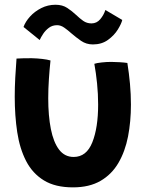

<svg xmlns="http://www.w3.org/2000/svg" viewBox="-20 -761 629 808"><path d="M377 -492.5Q387.5 -496 407.8 -498.2Q428 -500.5 448 -500.5Q464 -500.5 483.8 -499.2Q503.5 -498 516 -496Q523 -452.5 527 -408.2Q531 -364 531 -321Q531 -249.5 518.8 -186.5Q506.5 -123.5 478.2 -75.2Q450 -27 403 0.2Q356 27.5 287 27.5Q212.5 27.5 164.8 -1.8Q117 -31 90 -83.2Q63 -135.5 52.5 -204.8Q42 -274 42 -354Q42 -393 44.2 -433.8Q46.5 -474.5 49.5 -514.5Q61 -515.5 79.8 -515.8Q98.5 -516 114 -516Q136 -515.5 157.8 -513Q179.5 -510.5 192.5 -506.5Q188.5 -469 185.8 -428.2Q183 -387.5 183 -347.5Q183 -274 194 -218.2Q205 -162.5 228.5 -131.5Q252 -100.5 290 -100.5Q344 -100.5 368.5 -162Q393 -223.5 393 -321Q393 -365 388.5 -409.8Q384 -454.5 377 -492.5ZM79 -647.5Q87 -670 106.5 -691.5Q126 -713 153.8 -727Q181.5 -741 213.5 -741Q243 -741 263.2 -727.5Q283.5 -714 300.5 -698Q315 -684 330.2 -673.2Q345.5 -662.5 365 -662.5Q387 -662.5 401.8 -680Q416.5 -697.5 423.5 -719L494.5 -677Q491 -661.5 476 -637Q461 -612.5 434.5 -593.2Q408 -574 371 -574Q343 -574 321 -589.2Q299 -604.5 280 -621Q265 -634.5 250.2 -644.8Q235.5 -655 220.5 -655Q200.5 -655 186 -644.2Q171.5 -633.5 161.8 -618.8Q152 -604 147 -592.5Z"/></svg>

Font: Grandstander SemiBold
Style: Regular
Weight: 600
Designer: Tyler Finck
Foundry: Etcetera Type Co
Version: Version 1.200; ttfautohint (v1.8.3)